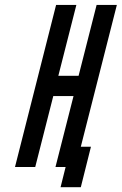

<svg xmlns="http://www.w3.org/2000/svg" viewBox="-20 -687 501 790"><path d="M250 0H208.3L282.5 -291.7H199.2L125 0H41.7L210.8 -666.7H294.2L220 -375H303.3L377.5 -666.7H460.8L312.5 -83.3H354.2L312.5 83.3H229.2Z"/></svg>

Font: Yulong
Style: Italic
Weight: 400
Italic angle: -14.25°
Designer: GGBotNet
Foundry: f0n7.com
Version: 1.00